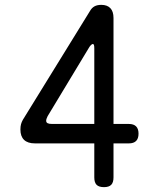

<svg xmlns="http://www.w3.org/2000/svg" viewBox="-20 -760 640 790"><path d="M368 -250V-561Q368 -571 366.5 -575Q365 -579 362 -579Q360 -579 356.5 -576.5Q353 -574 348 -567L176 -282Q173 -276 171.5 -271.5Q170 -267 170 -263Q170 -256 176 -253Q182 -250 194 -250ZM368 -30V-170H124Q94 -170 79 -184.5Q64 -199 64 -227Q64 -240 66.5 -249Q69 -258 74 -267L351 -716Q358 -728 369 -734Q380 -740 397 -740Q421 -740 434 -726.5Q447 -713 447 -686V-250H510Q530 -250 540 -240Q550 -230 550 -210Q550 -190 540 -180Q530 -170 510 -170H447V-30Q447 -9 437.5 0.5Q428 10 408 10Q387 10 377.5 0.5Q368 -9 368 -30Z"/></svg>

Font: Maple Mono NL Light
Style: Regular
Weight: 300
Monospace: yes
Designer: subframe7536
Version: Version 7.000